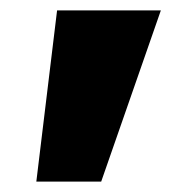

<svg xmlns="http://www.w3.org/2000/svg" viewBox="-20 -720 360 370"><path d="M90 -700 50 -370H175L290 -700Z"/></svg>

Font: Jost Black
Style: Regular
Weight: 900
Version: Version 3.710